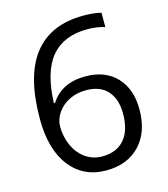

<svg xmlns="http://www.w3.org/2000/svg" viewBox="-110 -810 791 906"><g transform="rotate(-15 286.0 -357.0)"><path d="M57.1 -305.2Q57.1 -515.6 138.9 -619.9Q220.7 -724.1 380.9 -724.1Q436 -724.1 467.8 -714.8V-645Q430.2 -657.2 381.8 -657.2Q267.1 -657.2 206.5 -585.7Q146 -514.2 140.1 -360.8H146Q199.7 -444.8 315.9 -444.8Q412.1 -444.8 467.5 -386.7Q522.9 -328.6 522.9 -229Q522.9 -117.7 462.2 -54Q401.4 9.8 297.9 9.8Q187 9.8 122.1 -73.5Q57.1 -156.7 57.1 -305.2ZM296.9 -59.1Q366.2 -59.1 404.5 -102.8Q442.9 -146.5 442.9 -229Q442.9 -299.8 407.2 -340.3Q371.6 -380.9 300.8 -380.9Q256.8 -380.9 220.2 -362.8Q183.6 -344.7 161.9 -313Q140.1 -281.2 140.1 -247.1Q140.1 -196.8 159.7 -153.3Q179.2 -109.9 215.1 -84.5Q251 -59.1 296.9 -59.1Z"/></g></svg>

Font: f02075841
Style: Regular
Weight: 400
Foundry: Ascender Corporation
Version: Version 1.10